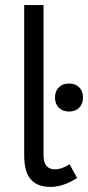

<svg xmlns="http://www.w3.org/2000/svg" viewBox="-20 -720 346 754"><path d="M179 14Q126 14 100.5 -16Q75 -46 75 -110V-700H151V-110Q151 -55 196 -55Q223 -55 253 -75L283 -21Q228 14 179 14ZM251 -282Q226 -282 211 -297Q196 -312 196 -337Q196 -362 211 -377Q226 -392 251 -392Q276 -392 291 -377Q306 -362 306 -337Q306 -312 291 -297Q276 -282 251 -282Z"/></svg>

Font: Imprima
Style: Regular
Weight: 400
Designer: Eduardo Tunni
Foundry: Eduardo Tunni
Version: Version 1.002; ttfautohint (v1.8.4.7-5d5b);gftools[0.9.23]